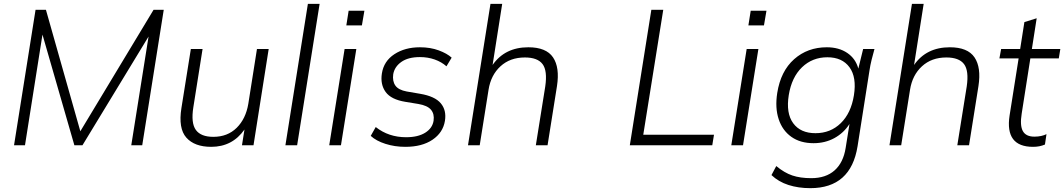

<svg xmlns="http://www.w3.org/2000/svg" viewBox="-20 -756 5537 999"><path d="M53 0 165 -705H219L398 -73L779 -705H832L720 0H663L753 -566L409 0H367L201 -576L110 0Z M1079 8Q992 8 949.5 -40Q907 -88 924 -194L973 -501H1034L986 -198Q973 -116 999 -80Q1025 -44 1090 -44Q1164 -44 1211.5 -91Q1259 -138 1272 -216L1317 -501H1378L1299 0H1239L1252 -82Q1189 8 1079 8Z M1465 0 1582 -736H1643L1526 0Z M1782 -624 1794 -700H1876L1863 -624ZM1693 0 1773 -501H1834L1754 0Z M2089 8Q2034 8 1985.5 -7.5Q1937 -23 1909 -49L1935 -95Q2002 -42 2093 -42Q2155 -42 2192.5 -65.5Q2230 -89 2236 -128Q2241 -163 2222.5 -185Q2204 -207 2157 -215L2090 -226Q2015 -238 1986.5 -277.5Q1958 -317 1967 -374Q1977 -438 2032 -474Q2087 -510 2165 -510Q2219 -510 2262.5 -494Q2306 -478 2330 -456L2303 -411Q2277 -434 2241.5 -446.5Q2206 -459 2165 -459Q2104 -459 2068.5 -434Q2033 -409 2026 -370Q2021 -334 2037 -311Q2053 -288 2096 -280L2166 -268Q2243 -255 2273.5 -218.5Q2304 -182 2295 -127Q2285 -66 2230.5 -29Q2176 8 2089 8Z M2415 0 2532 -736H2593L2543 -418Q2607 -510 2729 -510Q2822 -510 2857.5 -457.5Q2893 -405 2878 -308L2829 0H2768L2817 -306Q2829 -388 2803 -422.5Q2777 -457 2711 -457Q2634 -457 2584 -411Q2534 -365 2522 -289L2476 0Z M3257 0 3369 -705H3431L3327 -55H3695L3686 0Z M3874 -624 3886 -700H3968L3955 -624ZM3785 0 3865 -501H3926L3846 0Z M4196 223Q4134 223 4082.5 206.5Q4031 190 3994 155L4019 108Q4061 143 4102.5 157Q4144 171 4201 171Q4277 171 4322.5 130.5Q4368 90 4380 14L4400 -111Q4370 -64 4321.5 -37.5Q4273 -11 4213 -11Q4144 -11 4097.5 -44Q4051 -77 4031.5 -136Q4012 -195 4024 -272Q4042 -386 4112 -448Q4182 -510 4282 -510Q4345 -510 4388.5 -480.5Q4432 -451 4446 -399L4471 -501H4530Q4522 -473 4515 -444.5Q4508 -416 4504 -389L4442 5Q4407 223 4196 223ZM4223 -63Q4301 -63 4354.5 -115Q4408 -167 4423 -260Q4438 -354 4400 -406Q4362 -458 4285 -458Q4207 -458 4153 -406Q4099 -354 4084 -261Q4069 -167 4107 -115Q4145 -63 4223 -63Z M4608 0 4725 -736H4786L4736 -418Q4800 -510 4922 -510Q5015 -510 5050.5 -457.5Q5086 -405 5071 -308L5022 0H4961L5010 -306Q5022 -388 4996 -422.5Q4970 -457 4904 -457Q4827 -457 4777 -411Q4727 -365 4715 -289L4669 0Z M5355 8Q5208 8 5233 -155L5280 -452H5180L5189 -501H5288L5310 -641L5374 -661L5349 -501H5497L5489 -452H5341L5296 -165Q5286 -103 5302 -74Q5318 -45 5362 -45Q5381 -45 5397 -48.5Q5413 -52 5425 -58L5417 -4Q5403 2 5388 5Q5373 8 5355 8Z"/></svg>

Font: Mulish Light
Style: Italic
Weight: 300
Italic angle: -9°
Designer: Vernon Adams
Foundry: Vernon Adams
Version: Version 3.603; ttfautohint (v1.8.3)